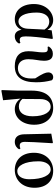

<svg xmlns="http://www.w3.org/2000/svg" viewBox="995 -1586 805 2836"><g transform="rotate(90 1398.0 -168.5)"><path d="M405 -174C401 -89 356 -38 297 -38C222 -38 166 -125 166 -307C166 -427 220 -493 298 -493C348 -493 389 -469 417 -423ZM613 -67C601 -60 586 -57 570 -57C537 -57 518 -76 518 -145C518 -228 532 -364 556 -538L546 -546L429 -529L421 -466C388 -520 342 -551 277 -551C164 -551 40 -450 40 -267C40 -82 140 16 264 16C341 16 394 -20 420 -84C432 -17 466 16 515 16C572 16 608 -13 624 -47Z M673 -469C680 -470 696 -471 702 -471C746 -471 754 -452 754 -393C754 -331 737 -267 737 -184C737 -49 821 16 957 16C1110 16 1196 -78 1196 -297C1196 -384 1186 -456 1166 -531C1155 -544 1140 -551 1120 -551C1081 -551 1050 -524 1050 -478C1050 -440 1068 -395 1138 -286C1139 -265 1140 -246 1140 -228C1140 -94 1078 -30 988 -30C903 -30 855 -90 855 -184C855 -273 878 -344 878 -416C878 -504 846 -546 775 -546C727 -546 694 -527 667 -486Z M1444 -360C1445 -457 1486 -514 1559 -514C1627 -514 1698 -435 1698 -248C1698 -112 1641 -44 1553 -44C1508 -44 1473 -61 1442 -95ZM1319 -31 1311 208 1321 214 1461 189 1437 -70C1472 -16 1527 16 1593 16C1716 16 1823 -90 1823 -270C1823 -459 1706 -551 1577 -551C1422 -551 1320 -458 1319 -235Z M2076 16C2131 16 2171 -17 2186 -48L2175 -67C2161 -61 2148 -57 2130 -57C2100 -57 2077 -73 2076 -132C2076 -203 2081 -292 2096 -540L2088 -547L1955 -523L1964 -124C1965 -31 2008 16 2076 16Z M2491 16C2630 16 2754 -86 2754 -275C2754 -456 2649 -551 2502 -551C2360 -551 2237 -450 2237 -267C2237 -78 2351 16 2491 16ZM2509 -21C2430 -21 2363 -123 2363 -335C2363 -438 2410 -514 2485 -514C2567 -514 2628 -399 2628 -199C2628 -97 2587 -21 2509 -21Z"/></g></svg>

Font: Noto Serif CJK JP
Style: Bold
Weight: 700
Designer: Ryoko NISHIZUKA 西塚涼子 (kana & ideographs); Frank Grießhammer (Latin, Greek & Cyrillic); Wenlong ZHANG 张文龙 (bopomofo); San
Foundry: Adobe Systems Incorporated
Version: Version 1.000;PS 1;hotconv 16.6.53;makeotf.lib2.5.65590